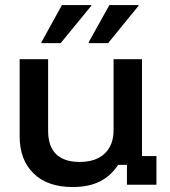

<svg xmlns="http://www.w3.org/2000/svg" viewBox="-20 -736 676 765"><path d="M269.2 9.2Q169.2 9.2 113.8 -45Q58.3 -99.2 58.3 -192.5V-500H171.7V-215Q171.7 -153.3 203.3 -122.1Q235 -90.8 297.5 -90.8Q361.7 -90.8 397.1 -124.2Q432.5 -157.5 432.5 -217.5V-500H545.8V-114.2H603.3V0H485.8V-79.2H450.8Q422.5 -35.8 378.3 -13.3Q334.2 9.2 269.2 9.2ZM333.3 -564.2V-567.5L415.8 -715.8H531.7V-712.5L410.8 -564.2ZM145 -564.2V-567.5L226.7 -715.8H343.3V-712.5L221.7 -564.2Z"/></svg>

Font: Funnel Display Medium
Style: Regular
Weight: 500
Designer: NORD ID, Kristian Moeller
Foundry: Dicotype
Version: Version 1.000